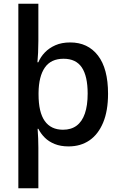

<svg xmlns="http://www.w3.org/2000/svg" viewBox="-20 -780 653 1036"><path d="M563 -274Q563 -182 536.5 -118.5Q510 -55 462.5 -22.5Q415 10 350 10Q307 10 275 -3Q243 -16 221.5 -37.5Q200 -59 187 -85H183Q185 -60 186 -33Q187 -6 187 18V236H79V-760H187V-559Q187 -527 185.5 -495.5Q184 -464 182 -444H187Q199 -473 222 -497Q245 -521 279 -536Q313 -551 359 -551Q454 -551 508.5 -480.5Q563 -410 563 -274ZM453 -275Q453 -369 421.5 -416Q390 -463 323 -463Q255 -463 222 -415.5Q189 -368 188 -279V-271Q188 -174 221.5 -127Q255 -80 320 -80Q364 -80 393.5 -102Q423 -124 438 -167.5Q453 -211 453 -275Z"/></svg>

Font: Noto Sans Hebrew Thin Medium
Style: Regular
Weight: 500
Version: Version 3.001